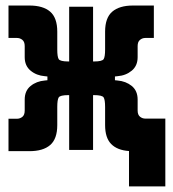

<svg xmlns="http://www.w3.org/2000/svg" viewBox="-20 -542 626 694"><path d="M10.7 4.4V-112.8H41.5Q52.2 -112.8 60.8 -119.6Q69.3 -126.5 69.3 -142.1V-182.1Q69.3 -213.9 90.6 -231.2Q111.8 -248.5 142.1 -251L151.4 -252V-265.6L142.1 -266.6Q111.8 -269 90.6 -286.6Q69.3 -304.2 69.3 -335.4V-375.5Q69.3 -391.1 60.8 -397.9Q52.2 -404.8 41.5 -404.8H10.7V-522H86.4Q135.7 -522 161.4 -499.8Q187 -477.5 187 -427.7V-364.3Q187 -363.8 187 -362.8Q187 -336.9 192.1 -328.4Q197.3 -319.8 227.5 -319.8H230V-517.6H316.4V-319.8H319.3Q349.6 -319.8 354.7 -328.4Q359.9 -336.9 359.9 -362.8V-364.3V-427.7Q359.9 -477.5 385.7 -499.8Q411.6 -522 460.4 -522H536.1V-404.8H505.4Q494.6 -404.8 486.1 -397.9Q477.5 -391.1 477.5 -375.5V-335.4Q477.5 -304.2 456.3 -286.6Q435.1 -269 404.8 -266.6L395.5 -265.6V-252L404.8 -251Q435.1 -248.5 456.3 -231.2Q477.5 -213.9 477.5 -182.1V-142.6Q477.5 -127 486.1 -120.1Q494.6 -113.3 505.4 -113.3H577.6V131.8H446.3V3.9Q403.8 1 381.8 -21.5Q359.9 -43.9 359.9 -89.8V-153.8V-155.3Q359.9 -181.2 354.7 -189.7Q349.6 -198.2 319.3 -198.2H316.4V0H230V-198.2H227.5Q197.3 -198.2 192.1 -189.7Q187 -181.2 187 -155.3Q187 -154.3 187 -153.8V-89.8Q187 -40 161.4 -17.8Q135.7 4.4 86.4 4.4Z"/></svg>

Font: CaskaydiaMono NF
Style: Bold
Weight: 700
Designer: Aaron Bell
Foundry: Saja Typeworks
Version: Version 2111.001; ttfautohint (v1.8.4);Nerd Fonts 3.1.1